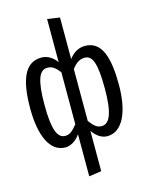

<svg xmlns="http://www.w3.org/2000/svg" viewBox="-139 -835 877 1133"><g transform="rotate(-15 300.0 -268.5)"><path d="M262 -749V-486C234 -523 203 -538 169 -538C64 -538 29 -429 29 -264C29 -99 77 11 171 11C201 11 236 -7 262 -45V212L338 201V-45C364 -7 396 11 427 11C520 11 571 -99 571 -264C571 -429 540 -538 436 -538C400 -538 367 -522 338 -484V-738ZM188 -471C219 -471 236 -456 262 -424V-106C235 -73 217 -55 188 -55C139 -55 116 -114 116 -264C116 -413 139 -471 188 -471ZM417 -471C466 -471 485 -413 485 -264C485 -115 459 -55 410 -55C381 -55 362 -73 338 -106V-423C364 -456 385 -471 417 -471Z"/></g></svg>

Font: FiraMono Nerd Font
Style: Regular
Weight: 400
Designer: Carrois Corporate & Edenspiekermann AG
Foundry: Carrois Corporate GbR & Edenspiekermann AG
Version: Version 003.206;Nerd Fonts 3.3.0